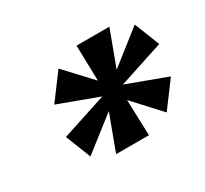

<svg xmlns="http://www.w3.org/2000/svg" viewBox="-82 -776 606 567"><g transform="rotate(-30 221.5 -492.0)"><path d="M170 -324 215 -445 101 -356 67 -442 220 -492 85 -542 149 -628 232 -539 229 -660H341L296 -539L409 -628L443 -542L290 -492L425 -442L361 -356L278 -446L282 -324Z"/></g></svg>

Font: Philosopher
Style: Bold Italic
Weight: 700
Italic angle: -10°
Designer: Jovanny Lemonad
Foundry: Jovanny Lemonad
Version: Version 2.000